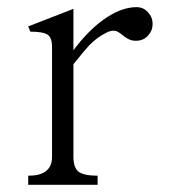

<svg xmlns="http://www.w3.org/2000/svg" viewBox="-20 -514 540 535"><path d="M58.6 1H252V-24.4Q212.9 -24.4 198.2 -36.1Q184.6 -47.9 184.6 -77.1V-334V-335Q215.8 -374 229.5 -388.7Q252 -411.1 276.4 -422.9Q291 -430.7 302.7 -427.7Q309.6 -425.8 320.3 -417Q330.1 -409.2 335.9 -406.2Q345.7 -400.4 358.4 -400.4Q379.9 -400.4 392.6 -415Q405.3 -428.7 405.3 -447.3Q405.3 -465.8 392.6 -479.5Q379.9 -494.1 360.4 -494.1Q314.5 -494.1 262.7 -455.1Q222.7 -424.8 184.6 -374V-489.3L58.6 -440.4L64.5 -425.8Q100.6 -425.8 113.3 -417Q125 -408.2 125 -383.8V-77.1Q125 -48.8 106.4 -36.1Q90.8 -24.4 58.6 -24.4Z"/></svg>

Font: BatangChe
Style: Regular
Weight: 400
Monospace: yes
Version: Version 2.21